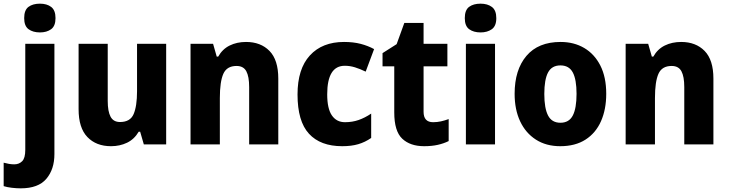

<svg xmlns="http://www.w3.org/2000/svg" viewBox="-71 -788 3979 1048"><path d="M61 -689Q61 -733 84.5 -750.5Q108 -768 147 -768Q185 -768 208.5 -750Q232 -732 232 -689Q232 -646 208 -628.5Q184 -611 147 -611Q109 -611 85 -628.5Q61 -646 61 -689ZM42 240Q19 240 -6.5 237Q-32 234 -51 228V100Q-36 104 -22 106.5Q-8 109 7 109Q33 109 50 92Q67 75 67 30V-549H226V53Q226 136 182 188Q138 240 42 240Z M836 -549V0H714L694 -69H686Q662 -28 622.5 -9Q583 10 535 10Q454 10 406 -40Q358 -90 358 -192V-549H517V-237Q517 -180 532.5 -151Q548 -122 584 -122Q640 -122 658.5 -165.5Q677 -209 677 -290V-549Z M1272 -559Q1352 -559 1400 -510Q1448 -461 1448 -359V0H1289V-313Q1289 -370 1273.5 -399Q1258 -428 1220 -428Q1167 -428 1148 -385Q1129 -342 1129 -253V0H969V-549H1092L1112 -479H1120Q1143 -520 1182.5 -539.5Q1222 -559 1272 -559Z M1797 10Q1678 10 1615.5 -58Q1553 -126 1553 -272Q1553 -412 1620.5 -485.5Q1688 -559 1807 -559Q1858 -559 1898 -548.5Q1938 -538 1971 -520L1925 -397Q1894 -412 1866.5 -420.5Q1839 -429 1811 -429Q1715 -429 1715 -273Q1715 -195 1740.5 -158Q1766 -121 1812 -121Q1852 -121 1886.5 -133Q1921 -145 1955 -168V-35Q1922 -12 1884.5 -1Q1847 10 1797 10Z M2293 -121Q2315 -121 2335.5 -125.5Q2356 -130 2378 -138V-18Q2352 -5 2319 2.5Q2286 10 2244 10Q2168 10 2124.5 -31Q2081 -72 2081 -174V-426H2017V-498L2094 -547L2136 -663H2241V-549H2371V-426H2241V-178Q2241 -121 2293 -121Z M2552 -768Q2590 -768 2614 -750Q2638 -732 2638 -689Q2638 -646 2613.5 -628.5Q2589 -611 2552 -611Q2514 -611 2490 -628.5Q2466 -646 2466 -689Q2466 -733 2489.5 -750.5Q2513 -768 2552 -768ZM2631 -549V0H2472V-549Z M3238 -276Q3238 -191 3209.5 -126.5Q3181 -62 3125 -26Q3069 10 2987 10Q2910 10 2854 -26Q2798 -62 2768 -126Q2738 -190 2738 -276Q2738 -407 2802.5 -483Q2867 -559 2989 -559Q3062 -559 3118 -526Q3174 -493 3206 -430Q3238 -367 3238 -276ZM2900 -275Q2900 -197 2920.5 -157.5Q2941 -118 2988 -118Q3035 -118 3055.5 -157.5Q3076 -197 3076 -276Q3076 -354 3055.5 -392.5Q3035 -431 2988 -431Q2941 -431 2920.5 -392.5Q2900 -354 2900 -275Z M3647 -559Q3727 -559 3775 -510Q3823 -461 3823 -359V0H3664V-313Q3664 -370 3648.5 -399Q3633 -428 3595 -428Q3542 -428 3523 -385Q3504 -342 3504 -253V0H3344V-549H3467L3487 -479H3495Q3518 -520 3557.5 -539.5Q3597 -559 3647 -559Z"/></svg>

Font: Noto Sans Tamil SemiCondensed ExtraBold
Style: Regular
Weight: 800
Width: 4
Designer: Jelle Bosma - Monotype Design Team
Foundry: Monotype Imaging Inc.
Version: Version 2.004; ttfautohint (v1.8.4.7-5d5b)